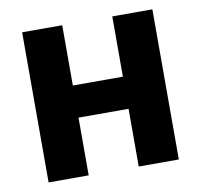

<svg xmlns="http://www.w3.org/2000/svg" viewBox="-65 -596 696 665"><g transform="rotate(-10 283.5 -264.0)"><path d="M512 0V-528H371V-316H195V-528H54V0H195V-203H371V0Z"/></g></svg>

Font: Asimov
Style: Regular
Weight: 500
Designer: Google
Version: Version 2.000980; 2014